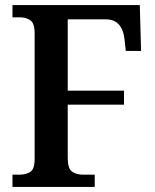

<svg xmlns="http://www.w3.org/2000/svg" viewBox="-20 -734 608 754"><path d="M29 0V-48H55Q82 -48 99 -59Q116 -70 116 -110V-603Q116 -643 99 -654.5Q82 -666 58 -666H29V-714H529L534 -534H474L469 -580Q465 -617 447 -637.5Q429 -658 395 -658H246V-378H467V-323H246V-114Q246 -72 263 -60Q280 -48 307 -48H352V0Z"/></svg>

Font: Noto Serif Tamil SemiCondensed SemiBold
Style: Italic
Weight: 600
Width: 4
Italic angle: -12°
Designer: Indian Type Foundry, Tom Grace, and the Monotype Design Team
Foundry: Monotype Imaging Inc.
Version: Version 2.003; ttfautohint (v1.8.4.7-5d5b)